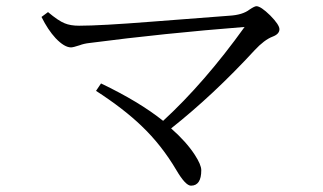

<svg xmlns="http://www.w3.org/2000/svg" viewBox="-20 -664 1040 619"><path d="M531.7 -250Q580.6 -207 607.9 -165Q628.9 -132.8 628.9 -115.2Q628.9 -65.4 595.7 -65.4Q578.1 -65.4 548.8 -115.2Q501 -196.3 437 -257.3Q379.4 -313 289.6 -371.1L305.7 -395Q429.2 -335.9 505.9 -274.4Q639.6 -397.5 768.6 -577.1Q507.8 -556.6 268.6 -525.4Q250.5 -523.4 236.8 -518.1Q215.8 -511.2 209 -511.2Q187.5 -511.2 159.2 -541Q134.3 -567.9 113.8 -609.4L134.8 -625Q168.5 -596.7 188.5 -588.9Q207 -581.1 234.9 -581.1Q304.2 -581.1 469.7 -594.2Q634.3 -606.9 718.8 -613.3Q762.2 -615.7 784.7 -633.3Q800.8 -644 806.6 -644Q820.8 -644 851.1 -614.3Q880.9 -584 880.9 -569.8Q880.9 -554.2 858.9 -545.9Q832 -535.6 800.8 -502Q668.5 -358.4 531.7 -250Z"/></svg>

Font: I.Ming
Style: Regular
Weight: 400
Designer: Ichiten Fonts Project
Version: Version 5.10 Mar 24, 2018